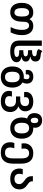

<svg xmlns="http://www.w3.org/2000/svg" viewBox="1794 -2608 1054 4681"><g transform="rotate(90 2320.5 -267.0)"><path d="M276 10C426 10 508 -92 508 -274C508 -399 531 -450 606 -450C670 -450 708 -385 708 -276C708 -176 687 -89 639 0H770C817 -101 836 -177 836 -279C836 -448 753 -552 612 -552C533 -552 480 -523 448 -462H444C410 -526 359 -552 282 -552C136 -552 49 -446 49 -273C49 -95 134 10 276 10ZM282 -93C211 -93 177 -154 177 -274C177 -391 212 -450 286 -450C354 -450 383 -397 383 -274C383 -149 351 -93 282 -93Z M1234 10C1398 10 1497 -48 1497 -143C1497 -210 1449 -251 1365 -263C1442 -277 1481 -313 1481 -369C1481 -428 1441 -464 1359 -478C1441 -499 1479 -537 1479 -603C1479 -686 1429 -725 1330 -732C1277 -735 1247 -748 1225 -774L1175 -681C1200 -652 1226 -638 1284 -635C1330 -632 1351 -617 1351 -582C1351 -538 1300 -522 1215 -522H1203V-424H1216C1298 -424 1353 -419 1353 -364C1353 -320 1303 -309 1215 -309H1203V-209H1218C1301 -209 1368 -203 1368 -148C1368 -106 1310 -88 1236 -88C1132 -88 1096 -120 1096 -215V-760H968V-208C968 -60 1054 10 1234 10Z M1856 240C2019 240 2115 136 2115 -41C2115 -157 2069 -245 1989 -290C2008 -322 2018 -359 2018 -393C2018 -494 1956 -552 1849 -552C1744 -552 1683 -501 1683 -406C1683 -393 1684 -381 1687 -369H1794C1792 -380 1791 -390 1791 -400C1791 -437 1810 -458 1849 -458C1888 -458 1911 -435 1911 -392C1911 -367 1906 -341 1893 -319C1881 -321 1869 -322 1859 -322C1695 -322 1599 -218 1599 -41C1599 126 1693 240 1856 240ZM1858 137C1769 137 1728 77 1728 -41C1728 -160 1768 -220 1857 -220C1945 -220 1986 -160 1986 -41C1986 77 1947 137 1858 137Z M2452 240C2617 240 2711 153 2711 7C2711 -87 2658 -160 2570 -188C2649 -218 2693 -276 2693 -358C2693 -478 2604 -552 2457 -552C2310 -552 2220 -481 2220 -366C2220 -354 2222 -340 2225 -329H2352C2349 -338 2348 -350 2348 -364C2348 -421 2388 -450 2457 -450C2526 -450 2566 -417 2566 -354C2566 -277 2515 -234 2423 -234H2331V-131H2423C2534 -131 2582 -86 2582 6C2582 92 2538 137 2452 137C2371 137 2323 103 2323 33C2323 11 2326 -8 2336 -31H2207C2199 -9 2195 14 2195 39C2195 166 2295 240 2452 240Z M3101 10C3263 10 3361 -95 3361 -272C3361 -438 3267 -552 3110 -552C3101 -552 3093 -552 3087 -551C3091 -562 3094 -580 3094 -597C3094 -698 3023 -768 2915 -768C2806 -768 2737 -697 2737 -583C2737 -487 2786 -421 2870 -404C2853 -367 2844 -323 2844 -272C2844 -106 2939 10 3101 10ZM2916 -490C2873 -490 2850 -522 2850 -583C2850 -644 2871 -673 2915 -673C2959 -673 2981 -644 2981 -583C2981 -520 2959 -490 2916 -490ZM3103 -92C3014 -92 2973 -154 2973 -272C2973 -392 3013 -450 3102 -450C3190 -450 3232 -390 3232 -272C3232 -153 3190 -92 3103 -92Z M3705 240C3877 240 3969 137 3969 -53V-259C3969 -455 3882 -552 3714 -552C3567 -552 3473 -462 3473 -325C3473 -305 3475 -286 3480 -266H3609C3603 -285 3601 -304 3601 -322C3601 -406 3639 -450 3712 -450C3806 -450 3841 -393 3841 -257V-64C3841 75 3803 137 3704 137C3615 137 3575 93 3575 6C3575 -25 3585 -66 3595 -90H3467C3454 -58 3447 -26 3447 8C3447 159 3536 240 3705 240Z M4342 10C4499 10 4597 -76 4597 -214C4597 -303 4557 -360 4473 -416C4421 -451 4400 -480 4400 -523V-542H4274V-527C4274 -439 4300 -393 4383 -335C4445 -291 4468 -255 4468 -209C4468 -135 4422 -93 4344 -93C4258 -93 4217 -134 4217 -214C4217 -238 4222 -269 4232 -295H4101C4092 -265 4088 -238 4088 -214C4088 -70 4178 10 4342 10Z"/></g></svg>

Font: Noto Sans Georgian Semi
Style: Regular
Weight: 600
Designer: Monotype Design Team
Foundry: Monotype Imaging Inc.
Version: Version 1.901